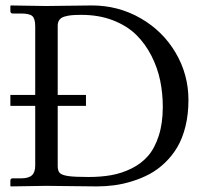

<svg xmlns="http://www.w3.org/2000/svg" viewBox="-20 -666 747 687"><path d="M17.1 -19Q17.1 -27.8 24.4 -27.8H54.2Q82 -27.8 94 -38.6Q106 -49.3 106 -73.7V-287.1H17.1V-326.2H106V-571.8Q106 -599.1 95.7 -608.4Q85.4 -617.7 54.2 -617.7H25.9Q17.1 -617.7 17.1 -626.5V-644.5L18.6 -646.5L144.5 -644.5Q274.9 -646.5 308.6 -646.5Q403.3 -646.5 482.9 -600.8Q562.5 -555.2 608.4 -477.3Q654.3 -399.4 654.3 -308.1Q654.3 -256.8 643.6 -213.6Q632.8 -170.4 614.3 -139.2Q595.7 -107.9 569.8 -83.3Q543.9 -58.6 515.1 -43.2Q486.3 -27.8 453.4 -17.6Q420.4 -7.3 389.4 -3.2Q358.4 1 326.7 1L144.5 -1L18.6 1L17.1 -1ZM186.5 -71.8Q186.5 -54.7 193.8 -47.1Q201.2 -39.6 223.6 -36.1Q246.1 -32.7 296.4 -32.7Q341.3 -32.7 378.4 -39.3Q415.5 -45.9 450.7 -63.2Q485.8 -80.6 509.8 -108.2Q533.7 -135.7 548.1 -180.4Q562.5 -225.1 562.5 -283.7Q562.5 -332 553.2 -377.4Q543.9 -422.9 522 -466.1Q500 -509.3 467.3 -541.5Q434.6 -573.7 384.3 -593.3Q334 -612.8 271.5 -612.8Q250 -612.8 236.8 -611.6Q223.6 -610.4 210.9 -606.7Q198.2 -603 192.4 -594.7Q186.5 -586.4 186.5 -573.7V-326.2H287.6V-287.1H186.5Z"/></svg>

Font: Libertinage
Style: f
Weight: 400
Designer: OSP
Foundry: OSP
Version: Version 1.0; 2008; OFL relea